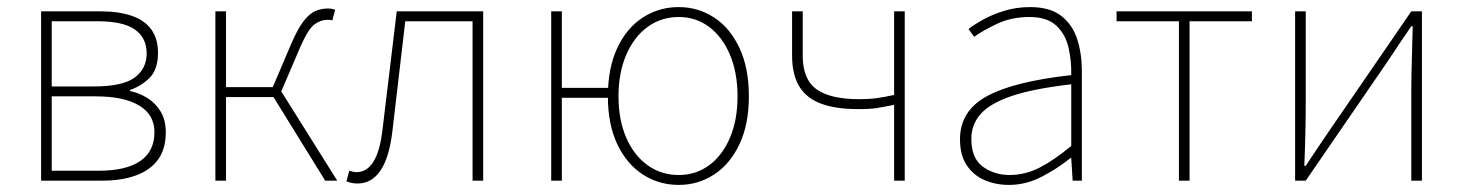

<svg xmlns="http://www.w3.org/2000/svg" viewBox="-20 -510 4130 542"><path d="M96 0V-478H264Q315 -478 351.5 -465.5Q388 -453 407 -427Q426 -401 426 -361Q426 -314 402.5 -290.5Q379 -267 347 -256V-253Q372 -248 395 -234Q418 -220 433 -196Q448 -172 448 -136Q448 -90 426.5 -60Q405 -30 364.5 -15Q324 0 268 0ZM126 -266H245Q326 -266 360 -291Q394 -316 394 -359Q394 -403 361 -426.5Q328 -450 255 -450H126ZM126 -28H258Q336 -28 376 -55.5Q416 -83 416 -137Q416 -186 373 -212Q330 -238 250 -238H126Z M588 0V-478H618V-264H750L802 -386Q821 -430 837.5 -451Q854 -472 870.5 -479Q887 -486 906 -486Q918 -486 926 -482L918 -452Q914 -454 911.5 -454Q909 -454 904 -454Q885 -454 867.5 -441Q850 -428 828 -378L774 -252L932 0H898L752 -236H618V0Z M990 8Q980 8 973 6.5Q966 5 958 2L966 -28Q971 -27 975.5 -25.5Q980 -24 986 -24Q1016 -24 1034.5 -54Q1053 -84 1060 -146Q1070 -229 1080 -312Q1090 -395 1100 -478H1344V0H1314V-450H1124Q1115 -373 1106 -296Q1097 -219 1088 -142Q1079 -65 1054 -28.5Q1029 8 990 8Z M1536 0V-478H1566V-262H1708V-234H1566V0ZM1896 12Q1840 12 1794.5 -17.5Q1749 -47 1722.5 -103Q1696 -159 1696 -238Q1696 -318 1722.5 -374.5Q1749 -431 1794.5 -460.5Q1840 -490 1896 -490Q1951 -490 1996 -460.5Q2041 -431 2067.5 -374.5Q2094 -318 2094 -238Q2094 -159 2067.5 -103Q2041 -47 1996 -17.5Q1951 12 1896 12ZM1896 -16Q1945 -16 1982.5 -44Q2020 -72 2041 -122Q2062 -172 2062 -238Q2062 -304 2041 -354.5Q2020 -405 1982.5 -433.5Q1945 -462 1896 -462Q1846 -462 1807.5 -433.5Q1769 -405 1747.5 -354.5Q1726 -304 1726 -238Q1726 -172 1747.5 -122Q1769 -72 1807.5 -44Q1846 -16 1896 -16Z M2504 0V-214Q2474 -208 2455.5 -205Q2437 -202 2402 -202Q2339 -202 2297.5 -217.5Q2256 -233 2236 -266.5Q2216 -300 2216 -353V-478H2246V-353Q2246 -286 2285 -258Q2324 -230 2406 -230Q2433 -230 2455 -233Q2477 -236 2504 -242V-478H2534V0Z M2828 12Q2791 12 2759.5 -1.5Q2728 -15 2709 -43.5Q2690 -72 2690 -117Q2690 -197 2766 -238.5Q2842 -280 3004 -298Q3005 -337 2996.5 -375Q2988 -413 2962 -437.5Q2936 -462 2886 -462Q2835 -462 2794 -442.5Q2753 -423 2730 -406L2714 -428Q2729 -440 2755 -454.5Q2781 -469 2815 -479.5Q2849 -490 2888 -490Q2944 -490 2976 -465Q3008 -440 3021 -399Q3034 -358 3034 -310V0H3008L3004 -64H3002Q2965 -34 2920.5 -11Q2876 12 2828 12ZM2830 -16Q2874 -16 2915 -37Q2956 -58 3004 -98V-272Q2899 -260 2837.5 -239.5Q2776 -219 2749 -189Q2722 -159 2722 -118Q2722 -63 2754.5 -39.5Q2787 -16 2830 -16Z M3308 0V-450H3132V-478H3514V-450H3338V0Z M3636 0V-478H3666V-224Q3666 -184 3665 -137Q3664 -90 3662 -42H3666Q3681 -65 3701 -94.5Q3721 -124 3736 -146L3964 -478H3994V0H3964V-254Q3964 -294 3965.5 -341Q3967 -388 3968 -436H3964Q3949 -414 3929 -384.5Q3909 -355 3894 -332L3666 0Z"/></svg>

Font: Source Sans 3 Variable
Style: Regular
Weight: 200
Designer: Paul D. Hunt
Foundry: Adobe Systems Incorporated
Version: Version 3.026